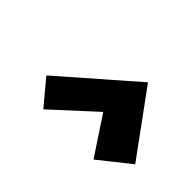

<svg xmlns="http://www.w3.org/2000/svg" viewBox="-60 -815 573 573"><g transform="rotate(45 226.5 -528.0)"><path d="M143 -389 78 -467 307 -667 453 -467 355 -389 275 -510Z"/></g></svg>

Font: Ysabeau ExtraBold
Style: Italic
Weight: 800
Italic angle: -12°
Designer: Christian Thalmann (Catharsis Fonts)
Version: Version 2.002